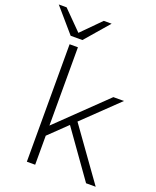

<svg xmlns="http://www.w3.org/2000/svg" viewBox="-240 -1010 901 1106"><g transform="rotate(20 211.0 -457.0)"><path d="M62 0H113V-178L223 -284L425 0H484L257 -317L468 -520H403L113 -240V-720H62ZM-75 -914 51 -768H123L249 -914H201L87 -799L-27 -914Z"/></g></svg>

Font: Aspekta 200
Style: Regular
Weight: 200
Designer: Ivo Dolenc
Version: Version 2.000